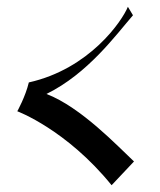

<svg xmlns="http://www.w3.org/2000/svg" viewBox="-20 -588 471 566"><path d="M375 -112C329 -155 219 -272 117 -311C239 -371 321 -484 372 -543L357 -568C340 -526 244 -385 65 -345C55 -303 31 -260 31 -260C31 -260 176 -206 309 -42L375 -112Z"/></svg>

Font: Quintessential
Style: Regular
Weight: 400
Designer: Astigmatic (AOETI)
Foundry: Astigmatic (AOETI)
Version: Version 1.000